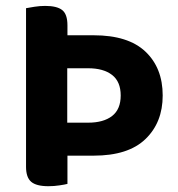

<svg xmlns="http://www.w3.org/2000/svg" viewBox="-20 -636 616 663"><path d="M212.2 -212.4V-400.3H284.3Q337.2 -400.3 367 -377.2Q396.8 -354.1 396.8 -306.3Q396.8 -258.5 367 -235.4Q337.2 -212.4 284.3 -212.4ZM69.9 -514.2V-98.5H303.3Q422.9 -98.5 482.3 -155.8Q541.8 -213.1 541.8 -306.3Q541.8 -401.3 482.3 -457.7Q422.9 -514.2 303.3 -514.2ZM212.9 -166.3H69.9V-60Q69.9 -23.6 87.6 -8.3Q105.4 7 147.2 7Q166.8 7 185.5 4.1Q204.3 1.3 212.9 -1ZM69.9 -424.3H212.9V-548.6Q212.9 -587.1 194.6 -601.4Q176.4 -615.6 135.9 -615.6Q117.6 -615.6 98.6 -612.6Q79.5 -609.7 69.9 -607.7Z"/></svg>

Font: Baloo Tamma 2
Style: Regular
Weight: 400
Designer: Divya Kowshik, Shuchita Grover and Ek Type
Foundry: Ek Type
Version: Version 1.700